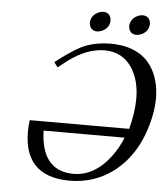

<svg xmlns="http://www.w3.org/2000/svg" viewBox="-56 -857 802 919"><g transform="rotate(5 345.0 -397.5)"><path d="M533.2 -758.8Q539.6 -789.1 570.3 -802.2Q581.5 -806.6 591.3 -807.1Q620.6 -807.1 628.9 -780.3Q631.3 -769.5 629.4 -758.8Q623 -728.5 592.3 -715.8Q581.1 -711.4 571.3 -710.9Q542 -710.9 534.2 -737.8Q531.2 -748 533.2 -758.8ZM344.2 -758.8Q350.6 -789.1 381.3 -802.2Q392.6 -806.6 402.3 -807.1Q431.6 -807.1 439.5 -780.3Q441.9 -769.5 440.4 -758.8Q434.1 -728.5 403.3 -715.8Q392.1 -711.4 382.3 -710.9Q353 -710.9 345.2 -737.8Q342.3 -748 344.2 -758.8ZM208 -522.9 190.4 -546.9Q284.2 -620.1 337.4 -639.6Q387.2 -657.7 449.7 -658.2Q617.2 -658.2 670.4 -526.9Q704.6 -440.4 680.2 -326.2Q641.6 -146 519 -54.2Q428.7 11.7 313.5 12.2Q125 12.2 97.7 -147.9Q89.4 -198.2 97.2 -259.8H575.2Q578.6 -272 584 -296.9Q618.2 -458 559.1 -552.2Q512.7 -623.5 426.8 -624Q340.8 -624 251.5 -557.1Q234.9 -544.9 208 -522.9ZM168 -215.8Q172.4 -46.4 293 -24.9Q310.1 -22 327.6 -22Q430.7 -22 508.3 -127.4Q538.1 -168.5 557.1 -215.8Z"/></g></svg>

Font: Linux Libertine Display Slanted O
Style: Slanted
Weight: 400
Designer: Philipp H. Poll
Foundry: Philipp H. Poll
Version: Version 5.0.9